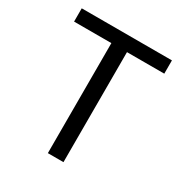

<svg xmlns="http://www.w3.org/2000/svg" viewBox="-171 -862 940 990"><g transform="rotate(30 299.5 -367.0)"><path d="M253 0V-655H31V-734H568V-655H346V0Z"/></g></svg>

Font: Chiron Sans HK TT
Style: Regular
Weight: 400
Designer: Ryoko NISHIZUKA 西塚涼子 (kana, bopomofo & ideographs); Paul D. Hunt (Latin, Greek & Cyrillic); Sandoll Communications 산돌커뮤니
Foundry: Adobe
Version: Version 2.022;hotconv 1.0.109;makeotfexe 2.5.65596